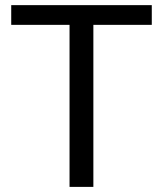

<svg xmlns="http://www.w3.org/2000/svg" viewBox="-20 -731 637 751"><path d="M573.7 -710.9H23.9V-633.8H252V0H345.2V-633.8H573.7Z"/></svg>

Font: Nahid
Style: Regular
Weight: 400
Foundry: DejaVu fonts team - Redesigned by Saber Rastikerdar
Version: Version 0.3.0